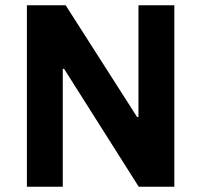

<svg xmlns="http://www.w3.org/2000/svg" viewBox="-20 -708 763 728"><path d="M82 0V-688H229L500 -264H505V-688H641V0H506L223 -447H218V0Z"/></svg>

Font: Saira SemiBold
Style: Regular
Weight: 600
Designer: Hector Gatti with collaboration of the Omnibus-Type team
Foundry: Omnibus-Type
Version: Version 1.100; ttfautohint (v1.8.3)